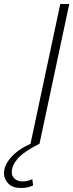

<svg xmlns="http://www.w3.org/2000/svg" viewBox="-124 -720 367 962"><path d="M-17 222Q-61 222 -82.5 199.5Q-104 177 -104 149Q-104 108 -68.5 68Q-33 28 30 0H29L178 -700H223L74 0Q-7 41 -36 75.5Q-65 110 -65 143Q-65 163 -50 176Q-35 189 -11 189Q14 189 38 178L42 209Q29 215 14.5 218.5Q0 222 -17 222Z"/></svg>

Font: Red Hat Display
Style: Italic
Weight: 300
Italic angle: -12°
Designer: Pentagram, MCKL
Foundry: Pentagram, MCKL
Version: Version 1.023